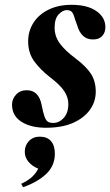

<svg xmlns="http://www.w3.org/2000/svg" viewBox="-20 -516 458 798"><path d="M171 15Q108 15 69 -10Q30 -35 30 -81Q30 -105 47 -123Q64 -141 91 -141Q141 -141 153 -80L159 -52Q164 -31 171.5 -18Q179 -5 201 -5Q226 -5 245 -26Q264 -47 264 -84Q264 -112 246.5 -138Q229 -164 188 -195Q147 -227 122 -261.5Q97 -296 97 -344Q97 -386 118.5 -420.5Q140 -455 181 -475.5Q222 -496 278 -496Q343 -496 380.5 -470Q418 -444 418 -403Q418 -381 405 -366.5Q392 -352 366 -352Q318 -352 301 -410L291 -438Q286 -458 279 -466Q272 -474 257 -474Q241 -474 224 -456.5Q207 -439 207 -401Q207 -365 228.5 -335.5Q250 -306 293 -274Q337 -241 357.5 -210Q378 -179 378 -135Q378 -94 354 -60Q330 -26 284 -5.5Q238 15 171 15ZM76 262 68 248Q92 237 109.5 222.5Q127 208 139 185Q114 175 98.5 156.5Q83 138 83 115Q83 88 100.5 70Q118 52 145 52Q176 52 192 70.5Q208 89 208 123Q208 173 172 207Q136 241 76 262Z"/></svg>

Font: DeepMind Serif Display
Style: Italic
Weight: 400
Italic angle: -12°
Designer: Frank Grießhammer / Modifications: Colophon Foundry
Foundry: Colophon Foundry
Version: Version 5.003; ttfautohint (v1.8.2)